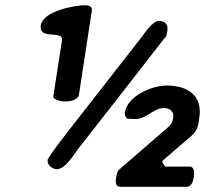

<svg xmlns="http://www.w3.org/2000/svg" viewBox="-20 -714 801 734"><path d="M424 -35C422 -23 419 0 440 0H693C714 0 719 -25 721 -37C723 -48 725 -77 705 -77H612C611 -77 603 -88 601 -93V-97C601 -98 602 -100 602 -100L710 -193C737 -216 738 -236 742 -264C755 -349 698 -387 617 -387C562 -387 467 -348 457 -283C456 -275 461 -265 467 -260C471 -260 492 -259 497 -259C542 -259 566 -301 607 -301C630 -301 646 -287 642 -263C640 -249 635 -238 622 -227L437 -67C427 -58 426 -46 424 -35ZM162 -103C159 -85 180 -67 197 -67C230 -67 265 -127 275 -140C326 -204 558 -503 608 -567C618 -575 618 -587 620 -598C623 -620 611 -634 588 -634C563 -634 532 -586 522 -573C480 -519 276 -258 231 -200C224 -191 177 -131 164 -107C164 -106 162 -104 162 -103ZM136 -617C127 -559 223 -601 217 -560L184 -347C181 -330 221 -326 230 -326C245 -326 278 -330 282 -353L331 -673C334 -692 316 -694 303 -694C272 -694 145 -674 136 -617Z"/></svg>

Font: Asimov Print
Style: CIt
Weight: 500
Designer: Google
Version: Version 2.000980: 2014